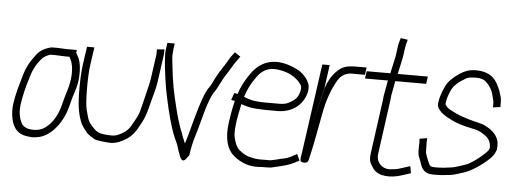

<svg xmlns="http://www.w3.org/2000/svg" viewBox="-47 -776 2486 935"><g transform="rotate(5 1196.0 -308.0)"><path d="M259 -420H278L284 -408C304 -369 298 -306 282 -255C277 -241 270 -216 261 -180C248 -132 227 -96 198 -73C176 -53 146 -46 108 -53C90 -58 78 -68 72 -83C61 -107 57 -135 61 -165C67 -209 78 -257 95 -308C106 -347 125 -379 151 -405C159 -411 177 -422 188 -422H208ZM213 -458H193C184 -458 174 -455 162 -450C133 -438 121 -425 102 -397C83 -372 70 -344 61 -314C47 -264 33 -224 25 -164C22 -142 23 -119 28 -94C38 -49 62 -24 97 -18C120 -14 134 -11 165 -18C231 -34 280 -109 297 -175C303 -198 307 -214 310 -225C324 -266 332 -296 333 -316C337 -368 331 -405 317 -428L309 -442L311 -456H264Z M359 -476 346 -386C341 -348 339 -299 340 -239C341 -184 349 -137 367 -98C371 -90 380 -77 395 -59C401 -52 415 -42 434 -31C443 -26 468 -23 507 -20C521 -19 537 -21 555 -28C617 -55 629 -79 659 -135C680 -174 690 -231 705 -283C715 -317 718 -349 723 -383L735 -470L736 -496L699 -493V-467L687 -383C686 -375 684 -365 683 -353C681 -334 661 -256 652 -218C639 -161 635 -161 604 -106C591 -86 570 -71 542 -60C532 -56 515 -55 492 -57C450 -60 439 -68 414 -97C395 -119 393 -138 384 -171C375 -202 374 -328 382 -386L395 -476Z M747 -529 743 -499C742 -490 741 -482 741 -475L742 -452C744 -411 758 -308 768 -267C775 -238 774 -238 781 -209C797 -142 813 -92 829 -59C840 -37 840 -30 847 -10L854 9C858 20 866 43 881 32C888 27 895 13 901 8C906 -28 913 -62 923 -92C927 -104 937 -139 952 -196C967 -253 982 -292 998 -314C1002 -320 1009 -331 1017 -348C1025 -365 1037 -387 1055 -414C1065 -429 1077 -452 1089 -468L1107 -493L1079 -512L1060 -487C1053 -477 1036 -445 1023 -427C1018 -420 1008 -404 995 -380C987 -364 978 -343 969 -331C952 -310 932 -255 908 -166C892 -108 889 -92 875 -48C872 -57 861 -79 857 -94C841 -133 828 -175 817 -222C798 -302 792 -322 778 -449C776 -465 777 -481 779 -499L783 -529Z M1142 -300C1155 -338 1166 -363 1193 -400C1217 -435 1248 -450 1286 -447C1341 -442 1382 -422 1409 -385C1414 -378 1416 -370 1415 -362C1409 -320 1393 -307 1359 -289C1349 -284 1334 -281 1315 -281H1249C1213 -281 1185 -284 1163 -292L1151 -296C1148 -297 1145 -299 1142 -300ZM1449 -347 1451 -362C1457 -402 1417 -438 1396 -451C1309 -498 1224 -498 1165 -418C1138 -380 1119 -344 1110 -311L1093 -314L1081 -279L1099 -276C1099 -274 1096 -264 1092 -246C1088 -228 1084 -203 1079 -169C1068 -91 1084 -38 1118 -9C1156 23 1198 37 1245 34C1255 33 1267 33 1281 33C1295 33 1306 32 1315 29C1361 19 1393 10 1411 0L1438 -14L1424 -45L1398 -31C1383 -23 1372 -20 1364 -18C1341 -14 1317 -6 1296 -3H1277C1241 -3 1235 0 1192 -11C1179 -14 1163 -23 1144 -38C1129 -51 1119 -73 1113 -103C1110 -117 1111 -143 1116 -180C1117 -190 1123 -218 1132 -263C1137 -262 1143 -260 1148 -258C1186 -246 1217 -245 1310 -245C1376 -245 1432 -281 1449 -347Z M1508 -490 1446 -48C1442 -21 1436 -7 1460 -6C1484 -5 1481 -20 1487 -41C1494 -65 1520 -204 1529 -253C1541 -318 1561 -373 1587 -418C1605 -447 1630 -460 1663 -458H1679H1719L1724 -494H1684C1628 -494 1606 -490 1574 -456C1557 -439 1542 -412 1529 -377V-376C1468 -125 1468 -125 1528 -375L1544 -490Z M1817 -82 1853 -343C1854 -351 1855 -360 1856 -371L1865 -419C1866 -425 1867 -432 1869 -440H2020L2025 -476H1878C1880 -489 1883 -500 1886 -513L1896 -560L1902 -603C1903 -611 1904 -617 1905 -621L1912 -646L1877 -651L1870 -626C1868 -620 1867 -612 1866 -603L1860 -560L1850 -514C1845 -492 1842 -479 1842 -476H1726L1721 -440H1833C1831 -433 1830 -425 1829 -418L1820 -369C1818 -360 1818 -351 1817 -343L1781 -82C1775 -39 1784 -32 1801 -5C1828 30 1889 32 1944 13L1984 0L1978 -34L1937 -21C1925 -17 1913 -13 1897 -12L1877 -10C1840 -10 1811 -39 1817 -82Z M2113 -39H2095C2076 -39 2071 -45 2065 -61C2059 -78 2046 -99 2048 -120C2048 -126 2047 -137 2047 -152L2048 -177L2011 -171L2012 -154C2012 -127 2008 -100 2018 -78C2021 -72 2025 -60 2031 -43C2041 -16 2060 -3 2090 -3H2108C2137 -3 2147 -6 2174 -8C2194 -10 2220 -20 2240 -26C2276 -38 2316 -63 2360 -103C2373 -115 2383 -129 2389 -145C2392 -152 2393 -166 2391 -187C2386 -212 2371 -233 2345 -250C2339 -254 2331 -258 2322 -263C2308 -271 2263 -279 2242 -286C2205 -298 2193 -300 2147 -325C2136 -331 2128 -339 2122 -350L2124 -363C2126 -377 2132 -397 2143 -421C2154 -443 2177 -464 2213 -484C2222 -489 2238 -491 2263 -491C2277 -491 2290 -488 2301 -482C2324 -465 2341 -439 2347 -409C2349 -399 2353 -389 2354 -379V-354L2390 -359V-377C2390 -389 2389 -399 2388 -404C2380 -431 2378 -442 2361 -473C2342 -507 2309 -527 2257 -527C2248 -527 2240 -526 2231 -525C2198 -521 2148 -487 2121 -451C2114 -441 2093 -396 2088 -363L2086 -348C2085 -339 2089 -328 2099 -316C2109 -304 2127 -291 2154 -278C2178 -264 2216 -252 2266 -242C2283 -239 2297 -234 2307 -228C2329 -214 2355 -202 2356 -160C2357 -151 2349 -139 2332 -124C2309 -103 2284 -84 2256 -69C2251 -67 2191 -44 2168 -44C2149 -41 2131 -39 2113 -39Z"/></g></svg>

Font: Reckless Catfish
Style: It
Weight: 400
Foundry: Cannot Into Space Fonts
Version: Version 0.2894